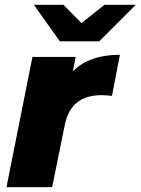

<svg xmlns="http://www.w3.org/2000/svg" viewBox="-20 -779 585 799"><path d="M479 -551 446 -380Q421 -383 403 -383Q339 -383 300.5 -352.5Q262 -322 249 -256L197 0H7L115 -542H295L283 -482Q351 -551 479 -551ZM545 -759 393 -607H229L121 -759H244L319 -683L415 -759Z"/></svg>

Font: Idrija
Style: Italic
Weight: 800
Italic angle: -11.3°
Designer: Julieta Ulanovsky
Foundry: Julieta Ulanovsky
Version: Version 7.200